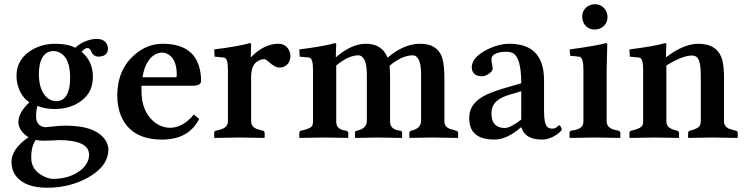

<svg xmlns="http://www.w3.org/2000/svg" viewBox="-20 -651 3530 909"><path d="M312 -284.2Q312 -378.4 261.2 -402.8Q248 -409.2 232.9 -409.2Q183.1 -409.2 168.5 -346.2Q164.1 -325.7 164.1 -300.8Q164.1 -227.1 199.7 -191.4Q219.7 -172.4 246.1 -171.9Q300.3 -171.9 310.1 -249.5Q312 -266.1 312 -284.2ZM183.1 15.1Q159.7 14.6 149.9 11.2Q127.9 38.6 127.9 96.2Q127.9 156.7 190.9 185.5Q213.9 196.3 231 195.8Q309.6 195.8 362.8 154.3Q401.4 122.6 401.9 81.1Q400.9 12.2 255.9 12.2Q249 12.2 225.1 14.2Q209.5 15.1 183.1 15.1ZM446.8 -382.8Q418.9 -383.8 410.2 -412.1Q402.8 -423.3 395 -423.8Q380.4 -422.9 366.2 -405.8Q419.9 -360.4 419.9 -287.1Q419.9 -199.7 339.8 -157.7Q295.4 -135.3 241.2 -134.8Q189 -135.3 157.7 -149.9Q151.4 -133.8 150.9 -101.1Q150.9 -57.6 187 -49.8Q191.9 -48.8 195.8 -48.8Q198.7 -48.8 215.3 -50.8Q264.2 -56.2 290 -56.2Q437.5 -56.2 481.4 16.6Q492.7 36.6 493.2 55.2Q493.2 136.7 394.5 190.9Q308.6 237.8 203.1 237.8Q99.6 237.8 56.2 183.1Q34.7 154.3 34.2 116.2Q34.2 55.7 110.8 1.5Q113.3 0 115.2 -1Q67.9 -30.8 66.9 -74.2Q67.9 -118.7 119.1 -166.5Q71.3 -199.2 60.1 -266.1Q58.1 -279.8 58.1 -292Q58.1 -372.6 133.8 -416.5Q182.6 -443.8 242.2 -443.8Q301.8 -443.4 335.9 -424.8Q375 -460 426.8 -466.3Q432.6 -466.8 437 -466.8Q478 -466.8 488.8 -435.1Q490.7 -428.7 491.2 -422.9Q491.2 -388.2 456.1 -383.8Q451.2 -382.8 446.8 -382.8Z M654.8 -285.2H814.9Q816.9 -288.6 816.9 -295.9Q816.9 -377 769 -397.5Q758.8 -401.4 749 -401.9Q708 -401.9 680.2 -359.4Q661.1 -329.6 654.8 -285.2ZM897.9 -108.9 922.9 -87.9Q873.5 9.8 747.1 9.8Q601.1 9.8 553.2 -101.6Q535.2 -145 535.2 -198.2Q535.2 -322.3 619.6 -394Q678.7 -443.8 750 -443.8Q910.6 -443.8 929.7 -302.7Q932.1 -284.7 932.1 -266.1Q930.2 -245.6 893.1 -245.1H649.9V-219.2Q649.9 -126 707.5 -75.7Q742.7 -46.4 786.1 -45.9Q846.7 -46.9 897.9 -108.9Z M1168.9 -380.9Q1230.5 -443.4 1296.9 -443.8Q1334.5 -443.8 1350.1 -409.7Q1354.5 -398.4 1355 -388.2Q1355 -349.6 1324.7 -335.4Q1314.9 -331.5 1304.7 -331.1Q1281.2 -331.1 1252.9 -357.9Q1238.8 -370.6 1231.4 -371.1Q1212.4 -370.6 1194.8 -357.9Q1169.4 -338.4 1168.9 -288.1V-77.1Q1168.9 -49.8 1198.2 -39.6Q1206.1 -36.6 1216.8 -34.2L1225.1 -32.2Q1232.4 -28.8 1232.9 -22.9V0L1231 2Q1230 2 1111.8 0L996.1 2L994.1 0V-22.9Q995.6 -30.3 1001 -32.2L1010.7 -34.2Q1053.7 -43 1058.1 -67.9Q1058.6 -72.8 1059.1 -77.1V-320.8Q1059.1 -373.5 1042.5 -377.9Q1039.6 -378.4 1037.1 -378.9L996.1 -382.8L994.1 -417Q1116.2 -432.6 1162.1 -446.8Q1167.5 -445.8 1168.9 -443.8L1167 -380.9Z M1569.8 -380.9H1571.8Q1643.6 -443.4 1711.9 -443.8Q1787.1 -443.8 1813.5 -381.3Q1814.5 -379.4 1814.9 -377.9Q1891.1 -443.4 1968.8 -443.8Q2056.2 -443.8 2075.7 -369.6Q2083.5 -338.4 2084 -280.8V-76.2Q2084 -49.8 2112.3 -40Q2120.1 -37.6 2132.8 -34.2L2140.6 -32.2Q2147.9 -28.8 2148.9 -22.9V0L2147 2Q2146 2 2026.9 0L1919.9 2L1918 0V-22.9Q1919.9 -30.3 1925.8 -32.2Q1971.2 -41.5 1973.6 -76.2V-303.2Q1972.7 -388.2 1933.6 -389.2Q1881.8 -388.2 1824.7 -339.8Q1826.7 -314 1826.7 -282.2V-76.2Q1826.7 -40.5 1866.7 -33.2Q1871.1 -32.7 1876 -32.2Q1882.8 -30.3 1883.8 -22.9V0L1881.8 2Q1880.9 2 1770.5 0L1662.6 2L1660.6 0V-22.9Q1660.6 -30.3 1669.9 -32.2Q1714.4 -41.5 1716.8 -76.2V-300.8Q1715.8 -387.7 1675.8 -389.2Q1628.4 -388.2 1571.8 -340.8V-75.2Q1571.8 -40.5 1609.9 -33.7Q1614.7 -32.7 1619.6 -32.2Q1627.9 -28.8 1628.9 -22.9V0L1627 2Q1626 2 1514.6 0L1398.9 2L1397 0V-22.9Q1398.4 -30.3 1404.8 -32.2L1413.6 -34.2Q1452.1 -42.5 1459 -57.6Q1461.9 -65.4 1461.9 -75.2V-320.8Q1461.9 -373.5 1445.3 -377.9Q1442.4 -378.4 1439.9 -378.9L1398.9 -382.8L1397 -417Q1519 -432.6 1564.9 -446.8Q1570.3 -445.8 1571.8 -443.8Z M2446.3 -47.9Q2379.4 9.8 2321.3 9.8Q2216.8 9.8 2203.6 -66.4Q2201.2 -80.1 2201.7 -95.2Q2201.7 -165 2284.7 -203.6Q2318.4 -219.2 2375.5 -235.8L2447.8 -256.8Q2447.8 -382.8 2404.8 -401.4Q2393.1 -405.8 2377.4 -405.8Q2322.8 -405.8 2309.1 -381.3Q2306.6 -376 2306.6 -371.1Q2306.6 -359.9 2310.1 -343.8Q2312.5 -332.5 2312.5 -328.1Q2312.5 -312 2288.6 -297.9Q2274.4 -290 2260.7 -290Q2214.4 -291.5 2213.4 -332Q2213.4 -378.4 2283.7 -415Q2338.9 -443.4 2391.6 -443.8Q2543 -443.8 2554.7 -296.9Q2555.7 -283.7 2555.7 -271V-126Q2555.7 -64 2571.3 -49.8Q2581.1 -42 2595.7 -42Q2611.3 -42 2622.6 -55.2Q2625.5 -57.1 2626.5 -58.1Q2632.3 -58.1 2638.2 -43.9Q2639.6 -40 2639.6 -38.1Q2639.6 -31.2 2616.2 -14.2Q2582.5 9.3 2546.4 9.8Q2472.2 9.8 2452.1 -38.1Q2450.2 -43.5 2448.7 -47.9ZM2447.8 -85V-219.2L2390.6 -202.1Q2319.8 -181.2 2309.1 -136.2Q2306.6 -124.5 2306.6 -109.9Q2308.6 -45.9 2369.6 -44.9Q2398.4 -45.9 2447.8 -85Z M2852.1 -321.3V-77.1Q2852.1 -46.9 2886.7 -37.1Q2892.6 -35.6 2898.9 -34.2L2909.2 -32.2Q2916 -28.8 2917 -22.9V0L2915 2Q2914.1 2 2794.9 0L2678.2 2L2676.3 0V-22.9Q2677.7 -30.3 2683.1 -32.2L2695.3 -34.2Q2736.8 -41 2741.2 -66.9Q2741.7 -72.3 2742.2 -77.1V-320.8Q2742.2 -378.9 2722.7 -382.8Q2721.2 -382.8 2720.2 -382.8L2679.2 -387.2L2677.2 -417Q2811 -435.5 2848.1 -446.8Q2854 -445.8 2855 -443.8Q2855 -442.9 2852.1 -321.3ZM2736.3 -570.8Q2736.3 -607.4 2768.6 -624.5Q2782.2 -630.9 2795.9 -630.9Q2832.5 -630.9 2849.6 -598.6Q2856 -585 2856 -570.8Q2856 -534.2 2823.7 -517.6Q2810.1 -511.2 2795.9 -511.2Q2759.3 -511.2 2742.7 -543.5Q2736.8 -556.6 2736.3 -570.8Z M3134.8 -380.9Q3217.3 -443.4 3285.6 -443.8Q3378.9 -443.8 3399.9 -365.7Q3407.7 -334.5 3407.7 -283.2V-76.2Q3407.7 -49.8 3436.5 -39.6Q3444.3 -37.1 3456.5 -34.2L3464.8 -32.2Q3472.2 -28.8 3472.7 -22.9V0L3470.7 2Q3469.7 2 3351.6 0L3239.7 2L3237.8 0V-22.9Q3239.3 -29.8 3245.6 -32.2L3250 -33.2Q3288.6 -43 3294.9 -59.6Q3297.4 -66.9 3297.9 -76.2V-290Q3297.9 -367.2 3278.3 -381.3Q3269 -387.7 3255.9 -388.2Q3209 -387.2 3134.8 -340.8V-76.2Q3134.8 -48.3 3167 -37.6Q3174.3 -35.2 3182.6 -33.2L3186.5 -32.2Q3193.8 -28.8 3194.8 -22.9V0L3192.9 2Q3191.9 2 3077.6 0L2961.9 2L2960 0V-22.9Q2961.4 -30.3 2967.8 -32.2L2976.6 -34.2Q3015.6 -43 3022.5 -60.1Q3024.9 -67.4 3024.9 -76.2V-320.8Q3024.9 -373.5 3008.3 -377.9Q3005.4 -378.4 3002.9 -378.9L2961.9 -382.8L2960 -417Q3082 -432.6 3127.9 -446.8Q3133.3 -445.8 3134.8 -443.8L3132.8 -380.9Z"/></svg>

Font: Linux Libertine O
Style: Semibold
Weight: 700
Designer: Philipp H. Poll
Foundry: Philipp H. Poll
Version: Version 5.0.0